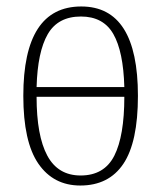

<svg xmlns="http://www.w3.org/2000/svg" viewBox="-20 -563 497 593"><path d="M228 10Q145 10 98.5 -57.5Q52 -125 52 -267Q52 -543 231 -543Q406 -543 406 -267Q406 -124 361 -57Q316 10 228 10ZM364 -294Q361 -404 330 -458Q299 -512 230 -512Q159 -512 127.5 -457.5Q96 -403 93 -294ZM229 -21Q302 -21 333 -82Q364 -143 364 -264H93Q93 -144 126 -82.5Q159 -21 229 -21Z"/></svg>

Font: Noto Serif Condensed ExtraLight
Style: Regular
Weight: 200
Width: 3
Designer: Monotype Design Team
Foundry: Monotype Imaging Inc.
Version: Version 2.013; ttfautohint (v1.8.4.7-5d5b)